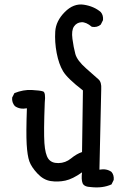

<svg xmlns="http://www.w3.org/2000/svg" viewBox="-20 -797 540 840"><path d="M377.9 21.5Q347.7 20.5 341.3 4.4Q335 -11.7 338.9 -43Q297.9 -13.7 265.6 -6.8Q233.4 0 201.7 -4.9Q169.9 -9.8 143.6 -38.1Q117.2 -66.4 108.4 -91.3Q99.6 -116.2 96.7 -166Q93.8 -215.8 97.7 -323.2Q66.4 -317.4 44.9 -333Q31.2 -348.6 33.2 -370.1L43 -389.6Q82 -405.3 119.1 -403.3Q156.2 -401.4 168.5 -397Q180.7 -392.6 175.8 -347.7Q170.9 -219.7 174.3 -170.9Q177.7 -122.1 191.4 -102.5Q205.1 -83 235.8 -83.5Q266.6 -84 291 -104Q315.4 -124 338.9 -131.8L342.8 -401.4Q274.4 -454.1 255.9 -485.4Q237.3 -516.6 228 -564.9Q218.8 -613.3 221.7 -659.2Q224.6 -705.1 263.2 -744.1Q301.8 -783.2 346.7 -776.4Q391.6 -769.5 420.9 -744.1Q432.6 -730.5 430.7 -709L420.9 -689.5Q405.3 -675.8 381.8 -679.7Q356.4 -701.2 335.9 -699.7Q315.4 -698.2 303.7 -681.2Q292 -664.1 296.9 -627Q301.8 -589.8 309.6 -561Q317.4 -532.2 357.4 -497.1Q397.5 -461.9 411.1 -449.7Q424.8 -437.5 422.9 -407.2L415 -54.7Q446.3 -60.5 467.8 -44.9Q479.5 -31.2 477.5 -9.8L467.8 9.8Q428.7 27.3 377.9 21.5Z"/></svg>

Font: JasonHandwriting2
Style: Regular
Weight: 400
Version: Version 1.05.10